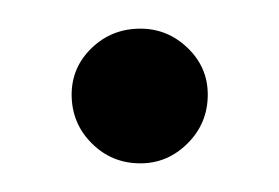

<svg xmlns="http://www.w3.org/2000/svg" viewBox="-20 -114 195 134"><path d="M78 0Q97 0 111 -14Q125 -28 125 -48Q125 -67 111 -80.5Q97 -94 78 -94Q58 -94 44 -80.5Q30 -67 30 -48Q30 -28 44 -14Q58 0 78 0Z"/></svg>

Font: Catamaran Thin Light
Style: Regular
Weight: 300
Version: Version 2.000